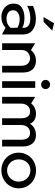

<svg xmlns="http://www.w3.org/2000/svg" viewBox="995 -1806 822 2853"><g transform="rotate(90 1406.5 -380.0)"><path d="M259 -65Q205 -65 169 -90Q133 -115 133 -163Q133 -211 172.5 -236Q212 -261 265 -261Q305 -261 335 -252Q365 -243 394 -227V-125Q342 -65 259 -65ZM263 -502Q170 -502 69 -460V-372Q150 -419 252 -419Q394 -419 394 -318V-300Q337 -332 245 -332Q156 -332 95 -293.5Q34 -255 34 -169Q34 -114 62.5 -73Q91 -32 136.5 -10.5Q182 11 232 11Q282 11 320 -4Q358 -19 392 -50L493 2V-309Q493 -401 428.5 -451.5Q364 -502 263 -502ZM233 -616H305L436 -745L326 -771Z M882 -503Q786 -503 725 -428L623 -492V0H723V-282Q723 -351 761 -383Q799 -415 847 -415Q893 -415 925.5 -383Q958 -351 958 -282V0H1058V-312Q1058 -401 1012.5 -452Q967 -503 882 -503Z M1286 -492H1187V0H1286ZM1168 -645Q1168 -618 1188 -599Q1208 -580 1235 -580Q1265 -580 1284.5 -598.5Q1304 -617 1304 -645Q1304 -675 1284.5 -693.5Q1265 -712 1235 -712Q1206 -712 1187 -693Q1168 -674 1168 -645Z M2157 0V-313Q2157 -398 2113.5 -450.5Q2070 -503 1987 -503Q1932 -503 1888.5 -480Q1845 -457 1819 -414Q1800 -460 1761.5 -481.5Q1723 -503 1671 -503Q1624 -503 1584 -485Q1544 -467 1518 -431L1420 -491V0H1520V-282Q1520 -339 1551 -377Q1582 -415 1636 -415Q1689 -415 1713.5 -379Q1738 -343 1738 -282V0H1838V-282Q1838 -338 1868.5 -376.5Q1899 -415 1954 -415Q2057 -415 2057 -282V0Z M2779 -247Q2779 -318 2744.5 -377Q2710 -436 2649 -470Q2588 -504 2513 -504Q2438 -504 2377.5 -469.5Q2317 -435 2283 -375.5Q2249 -316 2249 -245Q2249 -174 2283 -115.5Q2317 -57 2377 -23Q2437 11 2512 11Q2585 11 2646.5 -23Q2708 -57 2743.5 -116Q2779 -175 2779 -247ZM2679 -246Q2679 -200 2657.5 -160.5Q2636 -121 2598 -97.5Q2560 -74 2513 -74Q2467 -74 2429.5 -97Q2392 -120 2370.5 -159.5Q2349 -199 2349 -247Q2349 -295 2369.5 -334.5Q2390 -374 2427 -397Q2464 -420 2512 -420Q2560 -420 2598 -396.5Q2636 -373 2657.5 -333Q2679 -293 2679 -246Z"/></g></svg>

Font: Geom
Style: Regular
Weight: 400
Version: Version 1.102